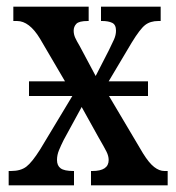

<svg xmlns="http://www.w3.org/2000/svg" viewBox="-20 -556 527 576"><path d="M6 0V-43H13Q42 -43 59 -56Q76 -69 100 -107L197 -268H67V-312H175L100 -440Q68 -493 31 -493H20V-536H246V-493H243Q217 -493 209 -484.5Q201 -476 201 -464Q201 -453 205.5 -443Q210 -433 219 -418L267 -328L307 -406Q316 -424 322 -437.5Q328 -451 328 -464Q328 -482 316.5 -487.5Q305 -493 287 -493H283V-536H462V-493H455Q431 -493 415.5 -481Q400 -469 375 -428L306 -312H424V-268H307L409 -96Q427 -67 442.5 -55Q458 -43 473 -43H483V0H253V-43H257Q306 -43 306 -76Q306 -88 299.5 -101Q293 -114 275 -145L225 -235L171 -136Q163 -120 157 -105.5Q151 -91 151 -76Q151 -59 162 -51Q173 -43 200 -43H202V0Z"/></svg>

Font: Noto Serif ExtraCondensed Medium
Style: Regular
Weight: 500
Width: 2
Designer: Monotype Design Team
Foundry: Monotype Imaging Inc.
Version: Version 2.015